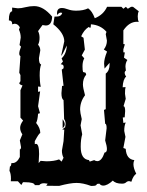

<svg xmlns="http://www.w3.org/2000/svg" viewBox="-20 -607 484 633"><path d="M15.6 -9.3 16.1 -17.6Q16.1 -34.7 11.2 -43.9L12.7 -58.1Q16.6 -58.1 17.6 -69.3H21Q35.6 -69.3 45.4 -89.4V-114.3Q49.3 -115.2 49.3 -122.1L45.4 -144L53.7 -164.1Q46.4 -174.8 46.4 -185.5Q46.4 -196.8 56.2 -209.5L47.4 -219.2V-309.6L54.2 -325.2Q43.5 -328.6 43.5 -333L47.4 -339.4V-359.4L43.5 -367.2L47.4 -421.9Q43.5 -424.3 43.5 -430.2Q43.5 -438.5 49.3 -453.1L44.4 -458.5L48.3 -482.9Q48.3 -496.6 42.5 -509.3L45.4 -517.1Q38.6 -528.8 28.3 -528.8L20 -526.9V-529.3Q20 -539.6 9.3 -539.6V-542Q9.3 -567.9 20 -569.8V-582L39.1 -579.6Q49.8 -579.6 64.2 -583.3Q78.6 -586.9 92.8 -586.9Q123 -586.9 151.9 -552.2Q150.9 -522.9 130.9 -522.9L120.1 -524.4L105.5 -504.4Q110.4 -495.1 110.4 -482.4Q110.4 -468.8 105.5 -459.5Q112.8 -451.2 112.8 -440.9L108.4 -415.5Q108.4 -396 115.7 -394.5Q110.8 -383.3 110.8 -357.9Q110.8 -349.6 111.6 -340.1Q112.3 -330.6 114.3 -320.8L105.5 -321.8V-304.2L112.3 -305.7L105.5 -256.8L111.8 -233.9L105.5 -231.9Q104 -210.4 99.1 -201.7Q112.8 -185.1 112.8 -168.5Q108.4 -167.5 94.7 -141.6V-131.8L98.6 -132.8Q108.9 -132.8 108.9 -99.1L107.4 -69.3L113.8 -76.7L132.8 -75.2Q157.7 -75.2 174.8 -81.5L183.1 -74.2L189.5 -86.9Q184.1 -96.7 184.1 -110.4L189.5 -141.6L191.9 -179.7L185.1 -180.2L194.8 -187.5L196.3 -198.2Q196.3 -208 191.4 -214.4L189.5 -276.9Q182.6 -281.2 182.6 -299.8L184.6 -323.7L189.5 -324.2L183.6 -377.4L189.5 -381.8L189.9 -386.7Q189.9 -395 180.2 -395L187.5 -404.3L183.1 -414.6Q199.2 -429.7 200.2 -457Q184.6 -423.3 181.6 -423.3L191.9 -470.7Q191.9 -498 155.8 -526.9L159.7 -552.2H164.6Q182.1 -552.2 185.1 -564.5L180.2 -565.4Q173.8 -565.4 168.5 -557.1L168 -563.5Q168 -580.6 184.1 -580.6Q192.4 -580.6 204.1 -576.2Q215.8 -571.8 231 -571.8Q255.4 -571.8 270.5 -579.6Q283.7 -570.8 292.5 -546.9Q320.8 -558.1 333 -584.5H380.4L386.7 -578.1L395 -584.5L401.4 -578.1L412.1 -584.5H418.5L437.5 -569.8Q434.1 -563.5 434.1 -553.2Q434.1 -541 437.5 -534.7L431.6 -535.2Q405.8 -535.2 386.7 -506.8V-461.9L391.6 -460.9L386.7 -444.3V-434.6L391.6 -434.1L388.7 -417L399.9 -409.2Q393.6 -399.9 393.6 -387.2L395 -374.5Q391.1 -371.6 391.1 -367.2Q391.1 -360.8 396 -354.5Q385.7 -346.2 384.3 -319.3L394 -319.8Q392.1 -314.5 392.1 -297.9L394.5 -281.2L387.2 -256.8Q392.6 -256.8 392.6 -240.7L391.1 -220.2L384.8 -219.7L386.7 -201.7L394.5 -203.1Q389.6 -192.9 389.6 -175.3L393.6 -155.8L386.7 -119.1L394.5 -116.2Q396.5 -82 422.9 -79.1Q419.9 -73.2 419.9 -65.9Q419.9 -52.2 429.2 -34.2Q418.9 -27.3 413.1 -7.8L405.8 -9.8Q399.9 -9.8 395.5 -5.6Q391.1 -1.5 382.3 -1.5Q360.8 -1.5 352.1 -11.7Q334 4.9 320.3 4.9Q312.5 4.9 307.6 -1.5L299.3 -0.5Q299.3 5.9 285.2 5.9H279.8Q253.4 -3.9 232.4 -3.9Q211.4 -3.9 174.8 5.9L132.3 5.4L137.2 -1.5L125.5 -2.9Q114.3 -2.9 109.4 3.4H94.7Q93.3 -6.3 61.5 -6.3H55.7L50.3 2.9L39.1 -9.3ZM279.8 -526.9Q279.8 -515.1 276.9 -515.1L272.5 -518.1Q256.8 -508.3 247.6 -487.3L255.4 -482.4L259.8 -443.4L249.5 -424.3L257.8 -414.6Q252 -404.3 252 -388.7Q252 -374 253.9 -369.6L262.2 -367.2L264.2 -360.8Q253.4 -348.6 253.4 -328.6Q253.4 -317.9 260.3 -293Q244.1 -271.5 244.1 -245.6Q244.1 -236.8 249.5 -214.4L245.6 -193.8L251 -164.1Q246.1 -147.5 246.1 -123Q246.1 -81.1 274.4 -79.1L273.9 -77.1Q273.9 -74.7 277.3 -74.7L290.5 -79.1Q295.4 -75.7 300.8 -75.7Q315.4 -75.7 324.7 -104Q332.5 -104.5 332.5 -115.7Q332.5 -125.5 326.7 -144L331.5 -184.1Q331.5 -198.7 326.7 -199.2L322.8 -244.6L328.6 -247.1V-364.3Q341.3 -374 341.3 -394.5V-399.9L324.7 -380.9L323.2 -397Q323.2 -413.1 333 -437L322.3 -443.8Q332.5 -457 332.5 -473.1L328.6 -494.6L331.1 -502Q312 -524.4 279.8 -526.9ZM186.5 -213.9Q193.4 -204.1 193.4 -197.3Q193.4 -189.9 186.5 -184.6Z"/></svg>

Font: Truetypewriter PolyglOTT
Style: Regular
Weight: 400
Designer: Sergey Beatoff a.k.a. Sam_T
Version: Version 3.76